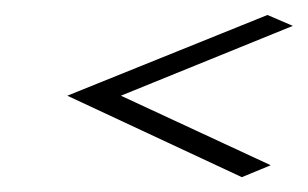

<svg xmlns="http://www.w3.org/2000/svg" viewBox="-20 -301 416 259"><path d="M70.8 -171.9 340.8 -280.8 375 -266.1 143.1 -171.9 345.2 -78.1 306.2 -62Z"/></svg>

Font: Hhenum
Style: Italic
Weight: 400
Designer: T. Christopher White
Version: Version 1.0